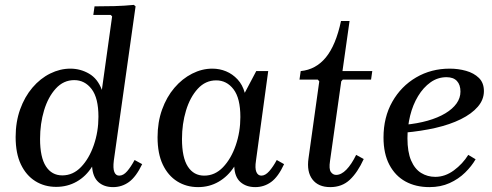

<svg xmlns="http://www.w3.org/2000/svg" viewBox="-20 -756 2013 786"><path d="M44 -195Q44 -257 62.5 -308.5Q81 -360 113 -397.5Q145 -435 185.5 -455Q226 -475 268 -475Q309 -475 344.5 -454.5Q380 -434 397 -388L439 -689L433 -695H362L367 -730Q408 -730 448 -731Q488 -732 528 -736L535 -730L446 -99Q442 -67 448 -52Q454 -37 468 -37Q485 -37 500.5 -55Q516 -73 531 -101L562 -84Q537 -32 508 -11Q479 10 443 10Q406 10 383 -10.5Q360 -31 357 -74Q332 -34 294 -12.5Q256 9 210 9Q162 9 124.5 -14.5Q87 -38 65.5 -83Q44 -128 44 -195ZM144 -187Q144 -112 168 -75Q192 -38 235 -38Q279 -38 312 -72.5Q345 -107 364 -162Q383 -217 383 -278Q383 -355 355 -391.5Q327 -428 284 -428Q240 -428 208.5 -393.5Q177 -359 160.5 -304.5Q144 -250 144 -187Z M625 -194Q625 -256 643.5 -307.5Q662 -359 694 -396.5Q726 -434 766.5 -454.5Q807 -475 849 -475Q879 -475 905.5 -464Q932 -453 952.5 -431Q973 -409 982 -376L1029 -465H1078L1028 -99Q1023 -67 1029.5 -52Q1036 -37 1050 -37Q1066 -37 1082 -55Q1098 -73 1113 -101L1143 -84Q1119 -32 1090 -11Q1061 10 1025 10Q988 10 964.5 -10.5Q941 -31 939 -74Q913 -34 875 -12Q837 10 791 10Q743 10 705.5 -13.5Q668 -37 646.5 -82Q625 -127 625 -194ZM725 -187Q725 -111 749 -74Q773 -37 816 -37Q860 -37 893 -71.5Q926 -106 945 -161Q964 -216 964 -277Q964 -354 936 -390.5Q908 -427 865 -427Q821 -427 789.5 -392.5Q758 -358 741.5 -303.5Q725 -249 725 -187Z M1332 10Q1283 10 1259 -21.5Q1235 -53 1243 -108L1287 -423L1281 -430H1206L1211 -465Q1273 -471 1314 -521Q1355 -571 1376 -670H1411L1382 -465H1504L1499 -430H1383L1377 -423L1331 -97Q1326 -64 1334.5 -52Q1343 -40 1356 -40Q1377 -40 1398 -61.5Q1419 -83 1438 -122L1469 -105Q1444 -50 1412 -20Q1380 10 1332 10Z M1738 10Q1682 10 1640 -13Q1598 -36 1574 -81.5Q1550 -127 1550 -193Q1550 -276 1586 -339.5Q1622 -403 1683.5 -439Q1745 -475 1821 -475Q1856 -475 1888 -466Q1920 -457 1940.5 -437Q1961 -417 1961 -383Q1961 -348 1936 -319Q1911 -290 1866.5 -268Q1822 -246 1763 -232.5Q1704 -219 1636 -213V-245Q1689 -250 1731 -262Q1773 -274 1803 -292Q1833 -310 1849 -332.5Q1865 -355 1865 -381Q1865 -409 1850.5 -424.5Q1836 -440 1808 -440Q1772 -440 1742.5 -419Q1713 -398 1691.5 -362.5Q1670 -327 1659 -282.5Q1648 -238 1648 -190Q1648 -134 1663 -99Q1678 -64 1704 -48Q1730 -32 1762 -32Q1802 -32 1838 -58.5Q1874 -85 1897 -122L1927 -104Q1911 -76 1884 -49.5Q1857 -23 1820.5 -6.5Q1784 10 1738 10Z"/></svg>

Font: Brygada 1918 Medium
Style: Italic
Weight: 500
Italic angle: -8°
Designer: Mateusz Machalski | Borys Kosmynka | Przemek Hoffer
Foundry: NIEPODLEGLA 2018
Version: Version 3.006